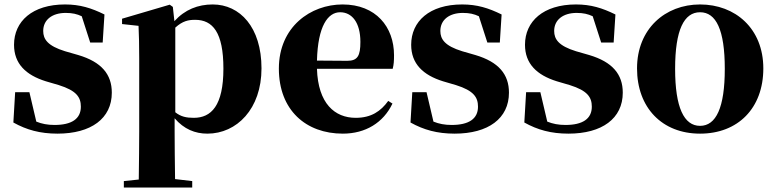

<svg xmlns="http://www.w3.org/2000/svg" viewBox="-20 -583 3482 862"><path d="M272 -353C194 -377 174 -407 174 -444C174 -494 214 -525 275 -525C305 -525 326 -520 347 -510L385 -392H441L449 -518C390 -547 339 -563 272 -563C125 -563 43 -487 43 -382C43 -297 96 -246 186 -218L244 -201C324 -176 343 -146 343 -104C343 -49 301 -22 225 -22C193 -22 168 -27 143 -37L112 -169H48L40 -33C99 0 160 17 238 17C389 17 482 -51 482 -167C482 -249 436 -305 331 -336Z M767 -459C800 -489 826 -494 856 -494C935 -494 983 -438 983 -275C983 -108 928 -54 850 -54C817 -54 792 -59 767 -79ZM756 -552 742 -562 528 -499V-475L602 -467C604 -419 605 -385 605 -320V7C605 68 604 144 603 223L536 230V259H843V230L766 221C765 143 764 67 764 7V-52C806 -3 856 17 911 17C1043 17 1154 -94 1154 -276C1154 -461 1057 -563 935 -563C869 -563 810 -540 763 -488Z M1403 -311C1407 -466 1452 -528 1507 -528C1560 -528 1598 -482 1598 -395C1598 -333 1586 -310 1539 -310ZM1723 -130C1690 -84 1647 -54 1577 -54C1483 -54 1408 -118 1403 -274H1743C1748 -293 1749 -310 1749 -335C1749 -462 1668 -563 1518 -563C1375 -563 1232 -463 1232 -275C1232 -88 1354 17 1519 17C1621 17 1701 -32 1742 -118Z M2055 -353C1977 -377 1957 -407 1957 -444C1957 -494 1997 -525 2058 -525C2088 -525 2109 -520 2130 -510L2168 -392H2224L2232 -518C2173 -547 2122 -563 2055 -563C1908 -563 1826 -487 1826 -382C1826 -297 1879 -246 1969 -218L2027 -201C2107 -176 2126 -146 2126 -104C2126 -49 2084 -22 2008 -22C1976 -22 1951 -27 1926 -37L1895 -169H1831L1823 -33C1882 0 1943 17 2021 17C2172 17 2265 -51 2265 -167C2265 -249 2219 -305 2114 -336Z M2566 -353C2488 -377 2468 -407 2468 -444C2468 -494 2508 -525 2569 -525C2599 -525 2620 -520 2641 -510L2679 -392H2735L2743 -518C2684 -547 2633 -563 2566 -563C2419 -563 2337 -487 2337 -382C2337 -297 2390 -246 2480 -218L2538 -201C2618 -176 2637 -146 2637 -104C2637 -49 2595 -22 2519 -22C2487 -22 2462 -27 2437 -37L2406 -169H2342L2334 -33C2393 0 2454 17 2532 17C2683 17 2776 -51 2776 -167C2776 -249 2730 -305 2625 -336Z M3123 17C3293 17 3407 -97 3407 -276C3407 -455 3281 -563 3123 -563C2966 -563 2840 -453 2840 -276C2840 -100 2952 17 3123 17ZM3123 -18C3051 -18 3011 -100 3011 -274C3011 -449 3051 -528 3123 -528C3195 -528 3234 -449 3234 -274C3234 -100 3195 -18 3123 -18Z"/></svg>

Font: Noto Serif TC Black
Style: Regular
Weight: 900
Version: Version 1.001;PS 1.001;hotconv 16.6.54;makeotf.lib2.5.65590